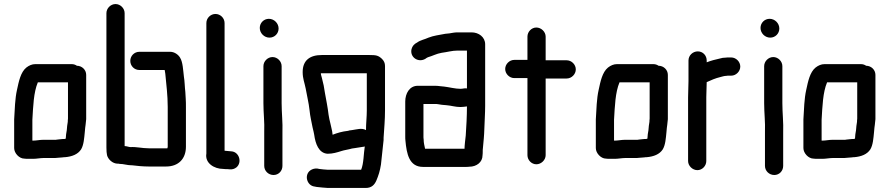

<svg xmlns="http://www.w3.org/2000/svg" viewBox="-20 -775 4397 949"><path d="M145 -80H140V-183C144 -250 146 -318 167 -368H316V-189C315 -181 315 -176 315 -173C314 -168 313 -161 312 -153L310 -131C307 -117 306 -106 305 -90C303 -89 300 -88 298 -88C293 -88 287 -88 280 -87L262 -85C258 -84 255 -84 252 -84H193C177 -84 159 -80 145 -80ZM100 9C105 10 113 10 122 10H145C160 10 180 6 195 6H252C262 6 277 3 289 3C294 2 298 2 301 2C336 -1 365 -12 381 -37C394 -59 396 -91 399 -121L401 -143C402 -150 403 -155 403 -158C404 -165 405 -174 406 -186V-405C406 -430 385 -450 360 -450C353 -455 344 -458 335 -458H154C139 -458 124 -452 110 -441C82 -418 73 -373 64 -331C54 -287 53 -235 50 -185V-43C50 -18 75 9 100 9Z M669 -429H794L797 -411C802 -357 809 -305 809 -246V-50C809 -48 809 -47 808 -46C808 -45 808 -43 807 -42H715C682 -42 654 -50 625 -48C617 -48 606 -53 596 -53V-710C596 -734 575 -755 551 -755C527 -755 506 -734 506 -710V-46C506 -29 507 -17 509 -8C514 12 536 34 562 34C565 34 568 34 571 35C591 35 609 42 630 42H633C656 45 687 48 715 48H801C862 48 899 10 899 -50V-245C899 -260 899 -274 898 -287L896 -321C893 -344 893 -374 889 -396C885 -428 884 -468 870 -490C862 -504 843 -519 821 -519H669C644 -519 624 -499 624 -474C624 -449 644 -429 669 -429Z M1000 -661V-16C992 30 1037 60 1084 60C1091 61 1097 61 1104 61L1116 62C1128 63 1139 60 1149 52C1178 27 1162 -25 1123 -27L1090 -30V-661C1090 -686 1069 -706 1045 -706C1021 -706 1000 -686 1000 -661Z M1282 -448V-265C1282 -217 1288 -170 1286 -123V45C1286 70 1307 90 1332 90C1357 90 1376 70 1376 45V-121C1378 -168 1372 -217 1372 -265V-448C1372 -472 1351 -493 1327 -493C1303 -493 1282 -472 1282 -448ZM1264 -637C1264 -611 1286 -589 1312 -589C1337 -589 1357 -609 1357 -634C1357 -660 1335 -682 1309 -682C1284 -682 1264 -662 1264 -637Z M1789 -132C1768 -144 1743 -135 1720 -132L1705 -130C1704 -129 1701 -128 1698 -128C1671 -125 1647 -118 1624 -109C1622 -123 1622 -129 1618 -143L1613 -165C1609 -180 1607 -190 1604 -208C1600 -244 1592 -282 1586 -316L1580 -352C1577 -366 1574 -379 1571 -390C1568 -402 1566 -405 1566 -413H1793V-229C1793 -197 1789 -166 1789 -132ZM1883 -230V-449C1883 -463 1878 -474 1868 -484C1850 -501 1839 -503 1807 -503H1570C1512 -503 1476 -477 1476 -419C1476 -386 1485 -368 1491 -337C1497 -301 1506 -268 1510 -230C1513 -199 1520 -172 1525 -145L1530 -124L1533 -109C1539 -65 1555 -18 1599 -15C1625 -15 1647 -22 1666 -28C1680 -33 1704 -36 1720 -41L1734 -43C1747 -45 1760 -47 1772 -49C1775 -49 1779 -50 1783 -51C1777 -14 1778 33 1765 64H1600C1591 64 1565 61 1558 60L1548 58C1536 57 1524 60 1514 67C1482 90 1497 143 1535 147L1545 149C1557 150 1588 154 1600 154H1788C1817 154 1831 138 1840 118C1851 92 1858 70 1863 38C1867 -3 1872 -41 1876 -83V-94C1879 -141 1883 -183 1883 -230Z M2256 -336C2230 -336 2201 -344 2176 -347L2156 -349C2148 -350 2140 -351 2131 -351H2045C2004 -351 1983 -313 1983 -273V-101C1983 -94 1983 -86 1984 -79C1990 -15 2002 50 2071 50H2281C2288 50 2295 50 2300 49C2335 49 2365 27 2365 -7C2366 -14 2366 -21 2366 -27C2366 -32 2366 -37 2367 -44C2370 -78 2373 -102 2374 -139C2375 -175 2378 -216 2378 -252V-556C2378 -592 2346 -615 2311 -615H2241C2227 -615 2213 -612 2201 -610L2181 -608C2151 -602 2123 -599 2098 -589C2079 -580 2058 -577 2042 -565C2028 -558 2018 -548 2014 -532C2005 -492 2047 -464 2082 -484C2086 -487 2090 -490 2095 -492C2117 -498 2138 -510 2163 -514C2188 -517 2215 -525 2241 -525H2288V-338C2276 -340 2268 -336 2256 -336ZM2074 -86C2073 -91 2073 -96 2073 -101V-261H2132C2136 -261 2140 -261 2145 -260L2164 -257C2171 -256 2179 -256 2187 -255C2211 -253 2231 -246 2256 -246C2269 -246 2277 -248 2288 -249C2288 -202 2285 -148 2282 -105C2280 -88 2276 -55 2276 -40H2081C2078 -55 2074 -68 2074 -86Z M2587 -594V-479H2522C2498 -479 2477 -458 2477 -434C2477 -410 2498 -389 2522 -389H2587V-8C2587 16 2607 37 2631 37C2655 37 2677 16 2677 -8V-387H2781C2805 -387 2826 -408 2826 -432C2826 -456 2805 -477 2781 -477H2677V-594C2677 -618 2655 -639 2631 -639C2607 -639 2587 -618 2587 -594Z M3020 -80H3015V-183C3019 -250 3021 -318 3042 -368H3191V-189C3190 -181 3190 -176 3190 -173C3189 -168 3188 -161 3187 -153L3185 -131C3182 -117 3181 -106 3180 -90C3178 -89 3175 -88 3173 -88C3168 -88 3162 -88 3155 -87L3137 -85C3133 -84 3130 -84 3127 -84H3068C3052 -84 3034 -80 3020 -80ZM2975 9C2980 10 2988 10 2997 10H3020C3035 10 3055 6 3070 6H3127C3137 6 3152 3 3164 3C3169 2 3173 2 3176 2C3211 -1 3240 -12 3256 -37C3269 -59 3271 -91 3274 -121L3276 -143C3277 -150 3278 -155 3278 -158C3279 -165 3280 -174 3281 -186V-405C3281 -430 3260 -450 3235 -450C3228 -455 3219 -458 3210 -458H3029C3014 -458 2999 -452 2985 -441C2957 -418 2948 -373 2939 -331C2929 -287 2928 -235 2925 -185V-43C2925 -18 2950 9 2975 9Z M3383 -476V-374C3383 -349 3381 -318 3381 -293V21C3381 45 3403 66 3427 66C3451 66 3471 45 3471 21V-295C3471 -318 3473 -347 3473 -369C3492 -378 3518 -389 3540 -394C3549 -396 3559 -400 3569 -400C3574 -401 3579 -401 3584 -401H3594C3618 -401 3639 -422 3639 -446C3639 -470 3618 -491 3594 -491H3584C3577 -491 3571 -491 3565 -490C3557 -490 3548 -489 3539 -486C3516 -481 3493 -475 3473 -467V-476C3473 -501 3454 -521 3429 -521C3404 -521 3383 -501 3383 -476Z M3757 -448V-265C3757 -217 3763 -170 3761 -123V45C3761 70 3782 90 3807 90C3832 90 3851 70 3851 45V-121C3853 -168 3847 -217 3847 -265V-448C3847 -472 3826 -493 3802 -493C3778 -493 3757 -472 3757 -448ZM3739 -637C3739 -611 3761 -589 3787 -589C3812 -589 3832 -609 3832 -634C3832 -660 3810 -682 3784 -682C3759 -682 3739 -662 3739 -637Z M4046 -80H4041V-183C4045 -250 4047 -318 4068 -368H4217V-189C4216 -181 4216 -176 4216 -173C4215 -168 4214 -161 4213 -153L4211 -131C4208 -117 4207 -106 4206 -90C4204 -89 4201 -88 4199 -88C4194 -88 4188 -88 4181 -87L4163 -85C4159 -84 4156 -84 4153 -84H4094C4078 -84 4060 -80 4046 -80ZM4001 9C4006 10 4014 10 4023 10H4046C4061 10 4081 6 4096 6H4153C4163 6 4178 3 4190 3C4195 2 4199 2 4202 2C4237 -1 4266 -12 4282 -37C4295 -59 4297 -91 4300 -121L4302 -143C4303 -150 4304 -155 4304 -158C4305 -165 4306 -174 4307 -186V-405C4307 -430 4286 -450 4261 -450C4254 -455 4245 -458 4236 -458H4055C4040 -458 4025 -452 4011 -441C3983 -418 3974 -373 3965 -331C3955 -287 3954 -235 3951 -185V-43C3951 -18 3976 9 4001 9Z"/></svg>

Font: Electronic
Style: Blk
Weight: 900
Version: Version 1.011